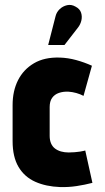

<svg xmlns="http://www.w3.org/2000/svg" viewBox="-20 -745 425 777"><path d="M296 -634Q306 -647 309.5 -663Q313 -679 308 -694Q303 -709 286 -718Q269 -728 251.5 -724Q234 -720 221.5 -708Q209 -696 205 -680L175 -563H241ZM318 -357 352 -479Q321 -493 288 -502Q255 -511 222 -512Q160 -514 117.5 -489Q75 -464 53 -420.5Q31 -377 31 -320V-174Q31 -110 55 -69.5Q79 -29 122.5 -9.5Q166 10 223 12Q257 13 290 8Q323 3 354 -5L325 -136Q325 -136 319.5 -134.5Q314 -133 304 -131.5Q294 -130 282 -129Q270 -128 258 -128Q241 -128 227 -132Q213 -136 202.5 -144Q192 -152 186.5 -165Q181 -178 181 -195V-312Q181 -335 191 -349Q201 -363 218.5 -369Q236 -375 257 -374Q273 -373 289 -368.5Q305 -364 318 -357Z"/></svg>

Font: Advent Pro ExtraBold
Style: Regular
Weight: 800
Designer: VivaRado, Andreas Kalpakidis
Foundry: VivaRado, Andreas Kalpakidis
Version: Version 3.000